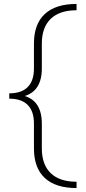

<svg xmlns="http://www.w3.org/2000/svg" viewBox="-20 -731 436 973"><path d="M368 222Q262 222 207 171Q152 120 152 21V-106Q152 -167 120.5 -199Q89 -231 27 -231V-258Q89 -258 120.5 -290Q152 -322 152 -383V-510Q152 -609 207 -660Q262 -711 368 -711V-679Q282 -679 237 -635.5Q192 -592 192 -510V-383Q192 -315 159 -277.5Q126 -240 53 -235V-254Q126 -249 159 -211.5Q192 -174 192 -105V21Q192 103 237 146.5Q282 190 368 190Z"/></svg>

Font: Ysabeau Office ExtraLight
Style: Regular
Weight: 250
Designer: Christian Thalmann (Catharsis Fonts)
Version: Version 2.001;gftools[0.9.30]; featfreeze: tnum,lnum,ss02